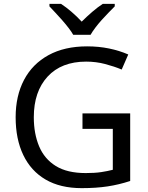

<svg xmlns="http://www.w3.org/2000/svg" viewBox="-20 -964 768 994"><path d="M407 -377H654V-27Q596 -8 537 1Q478 10 403 10Q292 10 216 -34.5Q140 -79 100.5 -161.5Q61 -244 61 -357Q61 -468 104.5 -550.5Q148 -633 231 -678.5Q314 -724 431 -724Q491 -724 544.5 -713Q598 -702 644 -682L610 -604Q572 -620 524.5 -632.5Q477 -645 426 -645Q298 -645 226.5 -567.5Q155 -490 155 -357Q155 -272 182.5 -206.5Q210 -141 269 -104.5Q328 -68 424 -68Q471 -68 504 -73Q537 -78 564 -85V-297H407ZM236 -944H296Q322 -927 350 -903Q378 -879 403 -852Q430 -879 458 -903Q486 -927 512 -944H574V-931Q560 -917 542 -898.5Q524 -880 506 -860Q488 -840 473 -820Q458 -800 449 -784H359Q350 -800 334.5 -820Q319 -840 301.5 -860Q284 -880 266.5 -898.5Q249 -917 236 -931Z"/></svg>

Font: BC Sans
Style: Regular
Weight: 400
Designer: Monotype Design Team
Province of B.C.
Foundry: Monotype Imaging Inc.
Version: Version 2.000;GOOG;noto-source:20170915:90ef993387c0